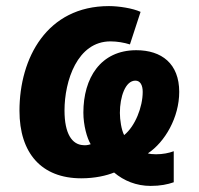

<svg xmlns="http://www.w3.org/2000/svg" viewBox="-20 -576 653 631"><path d="M475 35C507 35 531 30 551 23V-79C535 -73 515 -69 493 -69C481 -69 473 -70 466 -72C522 -109 569 -190 569 -274C569 -367 511 -411 428 -411C310 -411 254 -319 254 -206C254 -164 266 -122 278 -102C269 -99 261 -98 253 -99C217 -101 192 -136 192 -213C192 -310 234 -440 343 -440C365 -440 388 -436 407 -430L442 -537C416 -549 370 -556 338 -556C134 -556 44 -385 44 -212C44 -73 116 10 247 10C293 10 330 1 355 -9C387 18 428 35 475 35ZM388 -132C379 -149 374 -182 374 -205C374 -258 392 -311 425 -311C441 -311 449 -296 449 -274C449 -224 424 -161 388 -132Z"/></svg>

Font: Noto Sans
Style: Bold Italic
Weight: 700
Italic angle: -12°
Designer: Monotype Design Team
Foundry: Monotype Imaging Inc.
Version: Version 2.013